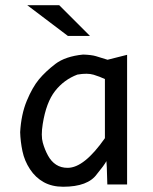

<svg xmlns="http://www.w3.org/2000/svg" viewBox="-20 -710 590 739"><path d="M144.5 -232.9C153.3 -288.2 169.1 -330.5 191.9 -359.6C214.7 -388.8 243.3 -409.8 277.8 -422.9C303.5 -427.4 324.4 -427.2 340.3 -422.4C356.3 -417.5 370.8 -411.9 383.8 -405.8V-178.2C357.4 -140.5 332.3 -112 308.3 -92.8C284.4 -73.6 261.7 -64 240.2 -64C223.3 -64 208.6 -68 196 -76.2C183.5 -84.3 173.1 -95.9 164.8 -111.1C156.5 -126.2 149.8 -142.7 144.8 -160.6C139.7 -178.5 139.6 -202.6 144.5 -232.9ZM389.6 -89.8 391.1 -65.9 393.1 0H469.2V-499L394 -480C375.8 -485.5 361 -490.1 349.6 -493.7C338.2 -497.2 321.6 -499.3 299.8 -500C254.2 -495.4 218.7 -483.4 193.1 -463.9C167.6 -444.3 146.4 -424.4 129.6 -404.1C112.9 -383.7 97.3 -356.3 83 -321.8C68.7 -287.3 60.2 -247.1 57.6 -201.2C58.3 -177.4 61.2 -153.1 66.4 -128.2C71.6 -103.3 81.3 -80.1 95.5 -58.6C109.6 -37.1 127.3 -20.5 148.4 -8.8C169.6 2.9 194.5 8.8 223.1 8.8C286.9 8.8 330.4 -7.6 353.5 -40.5C371.1 -61.7 383.1 -78.1 389.6 -89.8ZM326.2 -571.8 208 -689.9H85L241.2 -571.8ZM0 -490.2Z"/></svg>

Font: CodeNewRoman Nerd Font Mono
Style: Regular
Weight: 400
Monospace: yes
Designer: Sam Radian
Foundry: Code New Roman
Version: Version 2.00 November 29, 2014;Nerd Fonts 3.2.1